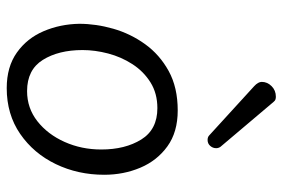

<svg xmlns="http://www.w3.org/2000/svg" viewBox="-158 -688 860 585"><g transform="rotate(90 272.5 -396.0)"><path d="M249 14Q184 14 140.5 -17Q97 -48 75.5 -98.5Q54 -149 53 -207Q53 -258 68 -310.5Q83 -363 115 -407.5Q147 -452 197 -479.5Q247 -507 317 -507Q383 -507 426.5 -475.5Q470 -444 491.5 -393Q513 -342 513 -283Q513 -203 480.5 -135.5Q448 -68 388.5 -27Q329 14 249 14ZM258 -48Q310 -48 350 -79.5Q390 -111 413 -162.5Q436 -214 436 -274Q436 -347 405.5 -396Q375 -445 310 -445Q265 -445 231.5 -424Q198 -403 176 -369Q154 -335 143.5 -295Q133 -255 133 -217Q133 -144 163 -96Q193 -48 258 -48ZM407 -598Q398 -598 393 -603L243 -740Q230 -752 230 -763Q230 -780 243 -793Q256 -806 275 -806Q279 -806 283 -805Q287 -804 291 -799L428 -637Q432 -631 432 -624Q432 -614 425 -606Q418 -598 407 -598Z"/></g></svg>

Font: Kite One
Style: Regular
Weight: 400
Designer: Eduardo Rodriguez Tunni
Foundry: Eduardo Rodriguez Tunni
Version: Version 1.002; ttfautohint (v1.8.4.7-5d5b);gftools[0.9.23]